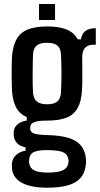

<svg xmlns="http://www.w3.org/2000/svg" viewBox="-20 -738 490 940"><path d="M210.5 181Q134.5 181 90.5 158.8Q46.5 136.5 39.5 93Q39 86.5 38.2 78.5Q37.5 70.5 38 64Q40.5 37.5 59.2 20.5Q78 3.5 105 0V-16.5Q76.5 -23 63.5 -37Q50.5 -51 47.5 -71Q47 -77 47 -83Q47 -89 47.5 -95.5Q49.5 -116 67 -130Q84.5 -144 111 -148V-164.5Q75.5 -180.5 58.5 -212.8Q41.5 -245 38.5 -297Q38 -314.5 37.5 -336Q37 -357.5 37 -380Q37 -402.5 37.5 -422.8Q38 -443 38.5 -458.5Q42.5 -512.5 60.8 -545.5Q79 -578.5 115.5 -593.5Q152 -608.5 211 -608.5Q270 -608.5 306.2 -593.5Q342.5 -578.5 360.5 -545.5H376.5Q380 -573 398.2 -586.5Q416.5 -600 449 -600V-519H436Q411.5 -519 397 -504.5Q382.5 -490 382.5 -456V-429Q382.5 -423.5 382.8 -407.5Q383 -391.5 383 -371.2Q383 -351 382.8 -331Q382.5 -311 381.5 -297Q378.5 -242.5 360.5 -209.8Q342.5 -177 306 -162.2Q269.5 -147.5 210.5 -147.5Q167.5 -148 147.8 -140Q128 -132 128 -114V-109Q128 -97.5 135.5 -90.8Q143 -84 161.5 -80.8Q180 -77.5 213 -76.5Q304.5 -74.5 348.8 -48.5Q393 -22.5 400 33.5Q401 41 401.2 50.5Q401.5 60 400 69.5Q395.5 111 372.2 135.5Q349 160 308.2 170.5Q267.5 181 210.5 181ZM214.5 107Q244 107 265 102.8Q286 98.5 298.5 88.8Q311 79 314 63Q316 56 315.8 49.8Q315.5 43.5 313.5 37Q310.5 22 299.2 13.5Q288 5 267.2 1Q246.5 -3 214.5 -3Q175 -4 151.2 4.2Q127.5 12.5 123.5 38Q122 46 122 51.8Q122 57.5 123.5 63.5Q126.5 80 138 89.5Q149.5 99 168.8 103Q188 107 214.5 107ZM211 -227.5Q245 -227.5 260.8 -241.2Q276.5 -255 278.5 -284Q279.5 -300 280.2 -325Q281 -350 281 -377.8Q281 -405.5 280.2 -430.8Q279.5 -456 278.5 -472Q277 -501 261.2 -514.8Q245.5 -528.5 211 -528.5Q176 -528.5 159.5 -514.8Q143 -501 141.5 -470Q141 -454 140.5 -429.5Q140 -405 139.8 -377.8Q139.5 -350.5 140 -326Q140.5 -301.5 141.5 -286Q143.5 -256 159.5 -241.8Q175.5 -227.5 211 -227.5ZM171 -640V-718.5H249.5V-640Z"/></svg>

Font: Big Shoulders Medium
Style: Regular
Weight: 500
Designer: Patric King
Foundry: XO Type Co
Version: Version 2.002